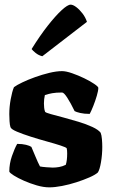

<svg xmlns="http://www.w3.org/2000/svg" viewBox="-20 -806 490 826"><path d="M192 0Q167 0 138 -8.5Q109 -17 83 -28.5Q57 -40 39.5 -51Q22 -62 20 -68Q20 -102 31.5 -135Q43 -168 54 -187Q76 -187 92 -183Q108 -179 115 -174Q122 -158 132.5 -132.5Q143 -107 152 -90Q160 -88 180 -86.5Q200 -85 207 -85Q220 -85 234.5 -87.5Q249 -90 263 -97Q269 -115 269 -146Q269 -153 268.5 -158.5Q268 -164 267 -168Q265 -172 240.5 -180Q216 -188 181.5 -197.5Q147 -207 112.5 -218Q78 -229 53 -239.5Q28 -250 25 -259Q22 -268 21 -285Q20 -302 20 -315Q20 -346 26 -379Q32 -412 40 -431Q52 -440 76 -451.5Q100 -463 130.5 -474Q161 -485 192 -492.5Q223 -500 247 -500Q264 -500 290 -491Q316 -482 342 -469.5Q368 -457 385.5 -445Q403 -433 403 -428Q403 -416 396.5 -394Q390 -372 381.5 -350.5Q373 -329 366 -316Q342 -316 325 -320Q308 -324 301 -328Q284 -363 269.5 -385.5Q255 -408 247 -408Q221 -408 204.5 -405Q188 -402 173 -397Q171 -388 170 -379Q169 -370 169 -361Q169 -352 170 -342.5Q171 -333 174 -325Q177 -321 199 -315Q221 -309 253 -300.5Q285 -292 318 -282Q351 -272 377 -260Q403 -248 413 -235Q417 -225 418.5 -207.5Q420 -190 420 -174Q420 -141 414.5 -108.5Q409 -76 401 -64Q390 -54 365 -43Q340 -32 309 -22Q278 -12 247 -6Q216 0 192 0ZM162 -564Q146 -568 133.5 -578Q121 -588 116 -595Q152 -653 185.5 -695.5Q219 -738 245 -762Q271 -786 284 -786Q294 -786 308 -775.5Q322 -765 335 -748Q348 -731 354 -712Z"/></svg>

Font: Texturina 72pt Black
Style: Regular
Weight: 900
Designer: Guillermo Torres Carreño
Foundry: Omnibus-Type
Version: Version 1.002; ttfautohint (v1.8.3)